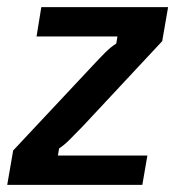

<svg xmlns="http://www.w3.org/2000/svg" viewBox="-27 -520 497 540"><path d="M-6.7 0 10 -96.7 232.5 -334.2Q255.8 -359.2 270 -373.3Q284.2 -387.5 300 -397.5L303.3 -417.5H75.8L89.2 -500H445.8L429.2 -404.2L206.7 -165.8Q182.5 -140.8 168.3 -126.7Q154.2 -112.5 139.2 -102.5L135.8 -82.5H387.5L373.3 0Z"/></svg>

Font: Familjen Grotesk Medium
Style: Italic
Weight: 500
Italic angle: -9.46201°
Designer: Anders Wikstroem, Jonas Baeckman, Matilda Gysing, Kristian Moeller
Foundry: Familjen STHLM AB
Version: Version 2.002; ttfautohint (v1.8.4.7-5d5b)